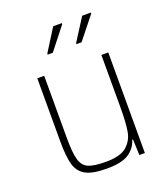

<svg xmlns="http://www.w3.org/2000/svg" viewBox="-134 -812 800 915"><g transform="rotate(-20 266.5 -354.5)"><path d="M86 -190V-510H121V-195Q121 -118 131.5 -83Q142 -48 170 -36Q198 -24 259 -24Q331 -24 363.5 -52Q396 -80 403.5 -123.5Q411 -167 411 -246V-510H446V0H418L415 -80H411Q399 -40 363.5 -16Q328 8 251 8Q180 8 145 -11Q110 -30 98 -71Q86 -112 86 -190ZM171 -599V-604L242 -717H286V-712L197 -599ZM317 -599V-604L389 -717H433V-712L343 -599Z"/></g></svg>

Font: Saira Semi Condensed Thin
Style: Regular
Weight: 100
Width: 4
Designer: Hector Gatti with collaboration of the Omnibus-Type team
Foundry: Omnibus-Type
Version: Version 1.001; ttfautohint (v1.8)